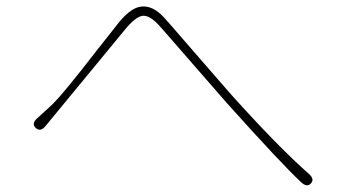

<svg xmlns="http://www.w3.org/2000/svg" viewBox="-20 -627 1040 583"><path d="M924 -70Q912 -57 894 -74Q834 -130 668 -315L478 -533Q470 -542 462 -551Q434 -581 413.5 -579Q393 -577 361 -539L118 -244Q102 -225 88 -239Q75 -252 93 -268L125 -297Q134 -305 142 -313Q174 -345 267 -465Q274 -475 282 -484L341 -559Q378 -604 409 -607Q444 -611 478 -574Q486 -565 494 -556L673 -350Q681 -341 689 -332Q829 -177 918 -99Q936 -83 924 -70Z"/></svg>

Font: Resource Han Rounded JP ExtraLight
Style: Regular
Weight: 250
Designer: Cyano Hao (round all glyphs); Ryoko NISHIZUKA 西塚涼子 (kana, bopomofo & ideographs); Paul D. Hunt (Latin, Greek & Cyrillic)
Foundry: Cyano Hao
Version: 0.990